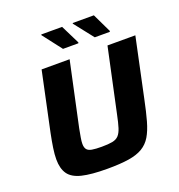

<svg xmlns="http://www.w3.org/2000/svg" viewBox="-155 -1016 1077 1153"><g transform="rotate(-20 383.0 -439.0)"><path d="M335 8Q232 8 173 -6.5Q114 -21 89.5 -56Q65 -91 65 -150Q65 -181 71 -221.5Q77 -262 87 -311L167 -688H346L258 -278Q252 -246 248 -223Q244 -200 244 -184Q244 -161 253.5 -148.5Q263 -136 286 -132Q309 -128 348 -128Q391 -128 416.5 -133Q442 -138 456.5 -153.5Q471 -169 480.5 -199Q490 -229 500 -278L588 -688H766L686 -311Q670 -233 654.5 -178Q639 -123 617.5 -87Q596 -51 561 -30Q526 -9 471.5 -0.5Q417 8 335 8ZM428 -760H330L236 -882L237 -886H370L430 -765ZM629 -760H533L437 -882L438 -886H573L631 -765Z"/></g></svg>

Font: Saira SemiExpanded
Style: Bold Italic
Weight: 700
Width: 6
Italic angle: -12°
Designer: Hector Gatti with collaboration of the Omnibus-Type team
Foundry: Omnibus-Type
Version: Version 1.101